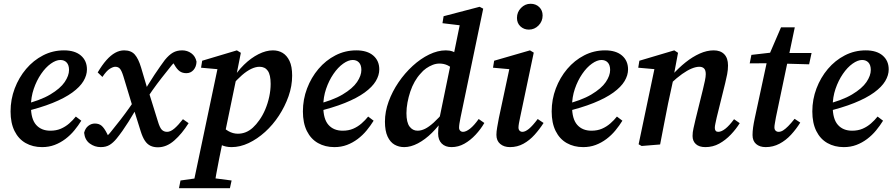

<svg xmlns="http://www.w3.org/2000/svg" viewBox="-20 -766 4741 1018"><path d="M203 14Q154 14 116 -7.5Q78 -29 57 -71.5Q36 -114 36 -175Q36 -239 58 -297Q80 -355 118.5 -400.5Q157 -446 208.5 -472.5Q260 -499 319 -499Q377 -499 409 -471.5Q441 -444 441 -398Q441 -367 422.5 -336Q404 -305 363.5 -275.5Q323 -246 258.5 -220Q194 -194 101 -172L99 -210Q193 -233 246.5 -265Q300 -297 323 -331Q346 -365 346 -395Q346 -421 333.5 -434.5Q321 -448 300 -448Q277 -448 249.5 -428.5Q222 -409 198 -374Q174 -339 159 -295Q144 -251 144 -203Q144 -135 171.5 -104Q199 -73 247 -73Q278 -73 302.5 -83.5Q327 -94 347 -111.5Q367 -129 382 -148L411 -126Q395 -100 374 -74.5Q353 -49 326.5 -29Q300 -9 269.5 2.5Q239 14 203 14Z M817 15Q795 15 778 7Q761 -1 748.5 -19.5Q736 -38 726 -70L690 -185L687 -187L634 -362Q625 -391 616 -401.5Q607 -412 591 -412Q580 -412 562.5 -401.5Q545 -391 523 -358L498 -382Q521 -421 544 -447Q567 -473 590.5 -486Q614 -499 638 -499Q675 -499 694.5 -477Q714 -455 728 -408L763 -290L766 -287L817 -123Q827 -89 838 -78Q849 -67 866 -67Q884 -67 904.5 -84.5Q925 -102 950 -134L980 -113Q945 -57 904 -21Q863 15 817 15ZM426 -62Q432 -86 448 -98.5Q464 -111 483 -111Q505 -111 519 -99Q533 -87 548 -57L565 -22L529 -23L535 -34Q544 -42 552 -49.5Q560 -57 567 -66Q594 -99 619.5 -132Q645 -165 669.5 -200Q694 -235 719 -271L732 -240Q693 -171 661 -120Q629 -69 598 -31Q580 -9 561 2.5Q542 14 514 14Q482 14 456 -5Q430 -24 426 -62ZM741 -218 726 -249Q765 -319 799 -369.5Q833 -420 854 -448Q876 -475 897 -487Q918 -499 946 -499Q973 -499 994.5 -483.5Q1016 -468 1022 -439Q1021 -412 1006 -395Q991 -378 968 -378Q947 -378 932.5 -388.5Q918 -399 905 -422L883 -458L929 -456L923 -451Q914 -443 905 -435Q896 -427 888 -417Q863 -386 837.5 -353.5Q812 -321 788 -287Q764 -253 741 -218Z M929 232 937 191 1051 175H1085L1208 191L1199 232ZM1000 232 1137 -419 1170 -396 1046 -407 1052 -444 1236 -499 1257 -486 1231 -355 1233 -351 1168 -37 1162 -22Q1151 32 1142 76Q1133 120 1126.5 157.5Q1120 195 1114 232ZM1208 14Q1177 14 1153 2.5Q1129 -9 1106 -33L1144 -113Q1166 -85 1190.5 -71Q1215 -57 1241 -57Q1263 -57 1283 -65Q1303 -73 1321 -89.5Q1339 -106 1355 -129Q1373 -154 1386.5 -186Q1400 -218 1407.5 -253Q1415 -288 1415 -321Q1415 -369 1400 -390.5Q1385 -412 1356 -412Q1336 -412 1312.5 -401Q1289 -390 1263 -367.5Q1237 -345 1209 -312L1198 -337H1208Q1236 -386 1273.5 -422.5Q1311 -459 1351 -479Q1391 -499 1427 -499Q1456 -499 1478.5 -485.5Q1501 -472 1515 -443Q1529 -414 1529 -365Q1529 -310 1510 -256Q1491 -202 1459 -153Q1427 -104 1385.5 -66.5Q1344 -29 1298.5 -7.5Q1253 14 1208 14Z M1753 14Q1704 14 1666 -7.5Q1628 -29 1607 -71.5Q1586 -114 1586 -175Q1586 -239 1608 -297Q1630 -355 1668.5 -400.5Q1707 -446 1758.5 -472.5Q1810 -499 1869 -499Q1927 -499 1959 -471.5Q1991 -444 1991 -398Q1991 -367 1972.5 -336Q1954 -305 1913.5 -275.5Q1873 -246 1808.5 -220Q1744 -194 1651 -172L1649 -210Q1743 -233 1796.5 -265Q1850 -297 1873 -331Q1896 -365 1896 -395Q1896 -421 1883.5 -434.5Q1871 -448 1850 -448Q1827 -448 1799.5 -428.5Q1772 -409 1748 -374Q1724 -339 1709 -295Q1694 -251 1694 -203Q1694 -135 1721.5 -104Q1749 -73 1797 -73Q1828 -73 1852.5 -83.5Q1877 -94 1897 -111.5Q1917 -129 1932 -148L1961 -126Q1945 -100 1924 -74.5Q1903 -49 1876.5 -29Q1850 -9 1819.5 2.5Q1789 14 1753 14Z M2123 14Q2095 14 2072 1Q2049 -12 2035 -42Q2021 -72 2021 -121Q2021 -174 2040.5 -227.5Q2060 -281 2093 -329.5Q2126 -378 2168 -416.5Q2210 -455 2255.5 -477Q2301 -499 2344 -499Q2364 -499 2380.5 -493Q2397 -487 2412.5 -475.5Q2428 -464 2444 -445L2391 -390Q2372 -411 2352.5 -420Q2333 -429 2310 -429Q2292 -429 2274 -422Q2256 -415 2239.5 -403.5Q2223 -392 2210 -376Q2193 -358 2179 -333.5Q2165 -309 2155.5 -280.5Q2146 -252 2140.5 -222.5Q2135 -193 2135 -166Q2135 -117 2151.5 -95Q2168 -73 2194 -73Q2213 -73 2233.5 -83Q2254 -93 2279.5 -116Q2305 -139 2337 -177L2350 -141H2335Q2306 -97 2270 -61.5Q2234 -26 2196 -6Q2158 14 2123 14ZM2374 14Q2341 14 2322 -5Q2303 -24 2303 -58Q2303 -70 2304 -83.5Q2305 -97 2309 -119L2307 -124L2371 -435L2382 -459L2423 -660L2451 -628L2326 -643L2332 -680L2523 -730L2542 -720L2422 -144Q2418 -124 2416 -111Q2414 -98 2414 -89Q2414 -79 2420 -73Q2426 -67 2435 -67Q2451 -67 2472.5 -84Q2494 -101 2518 -135L2548 -114Q2529 -81 2501.5 -51.5Q2474 -22 2442 -4Q2410 14 2374 14Z M2612 -51Q2612 -68 2616 -90.5Q2620 -113 2625 -140L2685 -421L2706 -397L2594 -407L2600 -444L2790 -499L2810 -487L2738 -145Q2734 -127 2731.5 -112.5Q2729 -98 2729 -90Q2729 -79 2735 -73Q2741 -67 2750 -67Q2765 -67 2784.5 -83Q2804 -99 2831 -135L2862 -114Q2841 -81 2814.5 -51.5Q2788 -22 2755.5 -4Q2723 14 2684 14Q2652 14 2632 -3Q2612 -20 2612 -51ZM2784 -609Q2758 -609 2739.5 -626Q2721 -643 2721 -671Q2721 -702 2742.5 -724Q2764 -746 2793 -746Q2821 -746 2839 -728.5Q2857 -711 2857 -684Q2857 -653 2835.5 -631Q2814 -609 2784 -609Z M3072 14Q3023 14 2985 -7.5Q2947 -29 2926 -71.5Q2905 -114 2905 -175Q2905 -239 2927 -297Q2949 -355 2987.5 -400.5Q3026 -446 3077.5 -472.5Q3129 -499 3188 -499Q3246 -499 3278 -471.5Q3310 -444 3310 -398Q3310 -367 3291.5 -336Q3273 -305 3232.5 -275.5Q3192 -246 3127.5 -220Q3063 -194 2970 -172L2968 -210Q3062 -233 3115.5 -265Q3169 -297 3192 -331Q3215 -365 3215 -395Q3215 -421 3202.5 -434.5Q3190 -448 3169 -448Q3146 -448 3118.5 -428.5Q3091 -409 3067 -374Q3043 -339 3028 -295Q3013 -251 3013 -203Q3013 -135 3040.5 -104Q3068 -73 3116 -73Q3147 -73 3171.5 -83.5Q3196 -94 3216 -111.5Q3236 -129 3251 -148L3280 -126Q3264 -100 3243 -74.5Q3222 -49 3195.5 -29Q3169 -9 3138.5 2.5Q3108 14 3072 14Z M3382 8 3366 -1 3454 -420 3489 -396 3364 -407 3370 -444 3555 -499 3575 -486 3551 -358V-350L3522 -216Q3511 -163 3501 -109Q3491 -55 3480 0ZM3720 14Q3687 14 3669.5 -2Q3652 -18 3652 -45Q3652 -65 3657 -86Q3662 -107 3668 -134L3707 -292Q3713 -317 3717.5 -338Q3722 -359 3722 -373Q3722 -394 3713 -403Q3704 -412 3688 -412Q3670 -412 3647 -402.5Q3624 -393 3596.5 -373.5Q3569 -354 3536 -323L3533 -367H3543Q3578 -406 3615 -435.5Q3652 -465 3690 -482Q3728 -499 3764 -499Q3800 -499 3820 -478.5Q3840 -458 3840 -419Q3840 -396 3835.5 -372.5Q3831 -349 3825 -325L3780 -143Q3776 -124 3773 -110.5Q3770 -97 3770 -88Q3770 -78 3774.5 -72.5Q3779 -67 3788 -67Q3805 -67 3826 -83.5Q3847 -100 3872 -134L3902 -113Q3883 -82 3855 -52.5Q3827 -23 3793.5 -4.5Q3760 14 3720 14Z M3955 -430 3964 -475 4094 -490V-485H4283L4270 -425L4090 -430L4086 -431ZM4040 14Q4008 14 3989 -2.5Q3970 -19 3970 -50Q3970 -69 3973 -90.5Q3976 -112 3982 -140L4050 -456L4121 -621H4194L4094 -144Q4091 -126 4088.5 -112.5Q4086 -99 4086 -91Q4086 -79 4092.5 -73Q4099 -67 4108 -67Q4120 -67 4132 -74.5Q4144 -82 4159 -97Q4174 -112 4193 -136L4223 -116Q4202 -82 4174.5 -52Q4147 -22 4113 -4Q4079 14 4040 14Z M4454 14Q4405 14 4367 -7.5Q4329 -29 4308 -71.5Q4287 -114 4287 -175Q4287 -239 4309 -297Q4331 -355 4369.5 -400.5Q4408 -446 4459.5 -472.5Q4511 -499 4570 -499Q4628 -499 4660 -471.5Q4692 -444 4692 -398Q4692 -367 4673.5 -336Q4655 -305 4614.5 -275.5Q4574 -246 4509.5 -220Q4445 -194 4352 -172L4350 -210Q4444 -233 4497.5 -265Q4551 -297 4574 -331Q4597 -365 4597 -395Q4597 -421 4584.5 -434.5Q4572 -448 4551 -448Q4528 -448 4500.5 -428.5Q4473 -409 4449 -374Q4425 -339 4410 -295Q4395 -251 4395 -203Q4395 -135 4422.5 -104Q4450 -73 4498 -73Q4529 -73 4553.5 -83.5Q4578 -94 4598 -111.5Q4618 -129 4633 -148L4662 -126Q4646 -100 4625 -74.5Q4604 -49 4577.5 -29Q4551 -9 4520.5 2.5Q4490 14 4454 14Z"/></svg>

Font: Source Serif 4 18pt SemiBold
Style: Italic
Weight: 600
Italic angle: -12°
Designer: Frank Grießhammer
Foundry: Adobe Systems Incorporated
Version: Version 4.004;hotconv 1.0.116;makeotfexe 2.5.65601